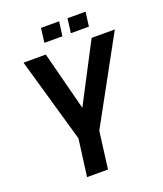

<svg xmlns="http://www.w3.org/2000/svg" viewBox="-167 -1050 985 1158"><g transform="rotate(-20 325.5 -470.5)"><path d="M352.1 -940.9 339.8 -849.1H224.1L235.8 -940.9ZM522 -940.9 509.8 -849.1H394L405.8 -940.9ZM354 -237.8 323.2 0H189L220.2 -237.8L64.9 -779.8H208L305.2 -402.8L502 -779.8H650.9Z"/></g></svg>

Font: Cooper Hewitt
Style: Semibold Italic
Weight: 710
Designer: Village Type and Design LLC
Foundry: Cooper Hewitt Smithsonian Design Museum
Version: 1.000